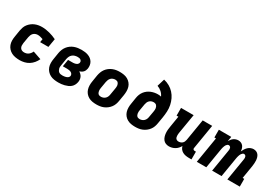

<svg xmlns="http://www.w3.org/2000/svg" viewBox="38 -1650 3674 2573"><g transform="rotate(30 1875.0 -363.5)"><path d="M270 8Q237 8 204.5 2.5Q172 -3 144.5 -17Q117 -31 96 -54Q75 -77 64 -106.5Q53 -136 52.5 -169Q52 -202 58 -235L74 -335Q79 -362 88 -388.5Q97 -415 114.5 -438Q132 -461 155 -479Q178 -497 204.5 -508Q231 -519 258 -523.5Q285 -528 311 -528Q342 -528 372 -523.5Q402 -519 430 -511.5Q458 -504 485.5 -494Q513 -484 539 -471L517 -339H389L397 -390Q377 -397 356.5 -402.5Q336 -408 314 -408Q297 -408 279 -401.5Q261 -395 248 -381.5Q235 -368 228 -350.5Q221 -333 218 -316L201 -216Q198 -196 199 -177Q200 -158 209 -142.5Q218 -127 234.5 -119.5Q251 -112 270 -112Q287 -112 304 -116.5Q321 -121 335 -131.5Q349 -142 360 -156.5Q371 -171 378 -187L506 -143Q492 -110 467 -79.5Q442 -49 410 -29Q378 -9 341.5 -0.5Q305 8 270 8Z M869 8Q835 8 803 3Q771 -2 743.5 -16Q716 -30 695 -53.5Q674 -77 663.5 -106.5Q653 -136 652.5 -169Q652 -202 658 -235L674 -335Q679 -363 689.5 -390Q700 -417 718 -440.5Q736 -464 760.5 -482Q785 -500 812.5 -510Q840 -520 868 -524Q896 -528 924 -528Q951 -528 977 -524.5Q1003 -521 1027 -512Q1051 -503 1070.5 -488Q1090 -473 1103 -451.5Q1116 -430 1120 -404Q1124 -378 1120 -351Q1117 -336 1111 -321.5Q1105 -307 1094 -295Q1083 -283 1068.5 -275Q1054 -267 1039 -262Q1055 -252 1068.5 -238.5Q1082 -225 1090 -208Q1098 -191 1100 -170.5Q1102 -150 1098 -130Q1094 -107 1082.5 -84.5Q1071 -62 1052 -45.5Q1033 -29 1009.5 -19Q986 -9 962.5 -3Q939 3 915.5 5.5Q892 8 869 8ZM870 -101Q880 -101 889.5 -102Q899 -103 908.5 -104.5Q918 -106 927.5 -109.5Q937 -113 945.5 -118Q954 -123 960.5 -131.5Q967 -140 969 -150Q971 -166 962.5 -179.5Q954 -193 940.5 -199.5Q927 -206 911 -208.5Q895 -211 879 -211H814L832 -320H897Q906 -320 915 -320.5Q924 -321 933.5 -323Q943 -325 952 -328Q961 -331 968.5 -336.5Q976 -342 981.5 -350Q987 -358 988 -367Q991 -380 985.5 -391Q980 -402 970.5 -408.5Q961 -415 949 -417Q937 -419 924 -419Q904 -419 882.5 -413Q861 -407 844 -392.5Q827 -378 818 -358Q809 -338 805 -317L789 -217Q786 -203 785 -188Q784 -173 787.5 -159.5Q791 -146 798 -134Q805 -122 816 -114Q827 -106 841 -103.5Q855 -101 870 -101Z M1457 8Q1425 8 1393.5 2.5Q1362 -3 1335.5 -18Q1309 -33 1290 -56.5Q1271 -80 1262 -109Q1253 -138 1252.5 -170.5Q1252 -203 1258 -235L1274 -335Q1279 -362 1289 -389Q1299 -416 1316 -439Q1333 -462 1356.5 -480Q1380 -498 1407 -509Q1434 -520 1461 -524Q1488 -528 1516 -528Q1548 -528 1579.5 -522.5Q1611 -517 1637.5 -502Q1664 -487 1683.5 -463.5Q1703 -440 1712 -411Q1721 -382 1721 -349.5Q1721 -317 1716 -285L1699 -185Q1695 -158 1685 -131Q1675 -104 1657.5 -81Q1640 -58 1616.5 -40Q1593 -22 1566.5 -11Q1540 0 1512.5 4Q1485 8 1457 8ZM1459 -112Q1476 -112 1494 -118.5Q1512 -125 1525.5 -138.5Q1539 -152 1546 -169.5Q1553 -187 1555 -204L1572 -304Q1574 -316 1575 -328.5Q1576 -341 1574.5 -352.5Q1573 -364 1568.5 -374.5Q1564 -385 1556.5 -393Q1549 -401 1537.5 -404.5Q1526 -408 1514 -408Q1497 -408 1479 -401.5Q1461 -395 1448 -381.5Q1435 -368 1428 -350.5Q1421 -333 1418 -316L1401 -216Q1399 -204 1398 -191.5Q1397 -179 1399 -167.5Q1401 -156 1405 -145.5Q1409 -135 1416.5 -127Q1424 -119 1435.5 -115.5Q1447 -112 1459 -112Z M2057 8Q2025 8 1993.5 2.5Q1962 -3 1935.5 -18Q1909 -33 1890 -56.5Q1871 -80 1862 -109Q1853 -138 1852.5 -170.5Q1852 -203 1858 -235L1874 -335Q1878 -361 1888 -387Q1898 -413 1915 -435.5Q1932 -458 1954.5 -475Q1977 -492 2002.5 -502.5Q2028 -513 2054.5 -518Q2081 -523 2107 -523Q2120 -523 2132.5 -521.5Q2145 -520 2157 -517Q2141 -553 2111.5 -579.5Q2082 -606 2044 -619L2079 -735Q2127 -724 2167.5 -701Q2208 -678 2239 -644Q2270 -610 2290 -568Q2310 -526 2319.5 -479.5Q2329 -433 2326.5 -383.5Q2324 -334 2316 -285L2299 -185Q2295 -158 2285 -131Q2275 -104 2257.5 -81Q2240 -58 2216.5 -40Q2193 -22 2166.5 -11Q2140 0 2112.5 4Q2085 8 2057 8ZM2059 -112Q2076 -112 2094 -118.5Q2112 -125 2125.5 -138.5Q2139 -152 2146 -169.5Q2153 -187 2155 -204L2171 -295Q2173 -307 2174 -319.5Q2175 -332 2173.5 -344Q2172 -356 2167 -367.5Q2162 -379 2154.5 -387Q2147 -395 2135 -399Q2123 -403 2110 -403Q2094 -403 2077 -397Q2060 -391 2047 -378Q2034 -365 2027.5 -348.5Q2021 -332 2018 -316L2001 -216Q1999 -204 1998 -191.5Q1997 -179 1999 -167.5Q2001 -156 2005 -145.5Q2009 -135 2016.5 -127Q2024 -119 2035.5 -115.5Q2047 -112 2059 -112Z M2580 8Q2553 8 2529 -2Q2505 -12 2490 -32Q2475 -52 2467.5 -76.5Q2460 -101 2458 -127.5Q2456 -154 2458.5 -181Q2461 -208 2466 -235L2493 -400H2465V-520H2660L2609 -216Q2607 -204 2606.5 -192.5Q2606 -181 2606.5 -169.5Q2607 -158 2610 -147Q2613 -136 2620.5 -128Q2628 -120 2638 -116Q2648 -112 2660 -112Q2675 -112 2690.5 -117Q2706 -122 2718 -133Q2730 -144 2736 -158.5Q2742 -173 2745 -188L2800 -520H2947L2885 -144Q2883 -137 2884 -131Q2885 -125 2889 -120.5Q2893 -116 2899 -114Q2905 -112 2911 -112H2931V8H2891Q2865 8 2840 3.5Q2815 -1 2793.5 -12.5Q2772 -24 2757 -43.5Q2742 -63 2737 -87Q2725 -66 2708.5 -47.5Q2692 -29 2670.5 -16.5Q2649 -4 2626 2Q2603 8 2580 8Z M3009 0 3075 -400H3050V-520H3242L3230 -447Q3240 -464 3251.5 -479Q3263 -494 3279 -505.5Q3295 -517 3313.5 -522.5Q3332 -528 3350 -528Q3372 -528 3391.5 -519.5Q3411 -511 3424 -494.5Q3437 -478 3443 -457.5Q3449 -437 3450 -415Q3460 -437 3472.5 -457Q3485 -477 3502 -493.5Q3519 -510 3541.5 -519Q3564 -528 3586 -528Q3609 -528 3629 -519Q3649 -510 3661.5 -493Q3674 -476 3680 -455Q3686 -434 3687.5 -411.5Q3689 -389 3687 -366Q3685 -343 3682 -320L3649 -120H3674V0H3482L3539 -345Q3541 -356 3540.5 -366.5Q3540 -377 3536.5 -386.5Q3533 -396 3524.5 -402Q3516 -408 3506 -408Q3495 -408 3485.5 -400.5Q3476 -393 3469 -383Q3462 -373 3458 -362Q3454 -351 3450.5 -340Q3447 -329 3445 -318Q3443 -307 3441 -296L3392 0H3246L3303 -345Q3305 -356 3304.5 -366.5Q3304 -377 3300.5 -386.5Q3297 -396 3288.5 -402Q3280 -408 3269 -408Q3258 -408 3248.5 -400.5Q3239 -393 3232.5 -383Q3226 -373 3222 -362Q3218 -351 3214.5 -340Q3211 -329 3209 -318Q3207 -307 3205 -296L3156 0Z"/></g></svg>

Font: Iosevka Etoile Heavy
Style: Italic
Weight: 900
Italic angle: -9°
Designer: Belleve Invis
Foundry: Belleve Invis
Version: Version 22.1.2; ttfautohint (v1.8.4)